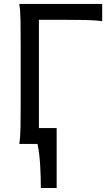

<svg xmlns="http://www.w3.org/2000/svg" viewBox="-20 -733 567 978"><path d="M268.6 224.6H188Q188 201.7 187.3 172.4Q186.5 143.1 184.8 112.5Q183.1 82 179.7 52.7Q176.3 23.4 170.9 0H78.1Q83.5 -29.3 84.5 -84.7Q85.4 -140.1 85.4 -212.4V-500.5Q85.4 -572.8 84.5 -628.2Q83.5 -683.6 78.1 -712.9H500.5V-625Q471.2 -629.9 415.5 -631.1Q359.9 -632.3 287.6 -632.3H178.2V-80.6H268.6Z"/></svg>

Font: Andika Compact
Style: Regular
Weight: 400
Designer: Victor Gaultney, Annie Olsen, Julie Remington, Don Collingsworth, Eric Hays, Becca Hirsbrunner
Foundry: SIL International
Version: Version 5.000 ; LnSpcTght